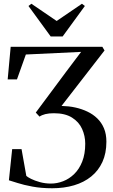

<svg xmlns="http://www.w3.org/2000/svg" viewBox="-20 -993 604 1025"><path d="M258.5 12Q200.5 12 153.5 3.2Q106.5 -5.5 74 -16Q41.5 -26.5 27.5 -30.5L45 -197H95L120.5 -54Q126.5 -48 145.8 -38.2Q165 -28.5 192.8 -20.8Q220.5 -13 252 -13Q284.5 -13 317 -25.5Q349.5 -38 376.2 -64Q403 -90 419 -130.5Q435 -171 435 -226Q435 -267.5 418.2 -304.8Q401.5 -342 364.5 -365.2Q327.5 -388.5 268 -388.5Q241 -388.5 222 -383.8Q203 -379 191 -370.5L171 -392L335 -612.5L413 -716L118 -702L70.5 -569H21L37 -743H526.5L538 -723.5L308.5 -427.5Q327.5 -427 346.2 -425Q365 -423 382.5 -419Q416.5 -411.5 446.5 -397.2Q476.5 -383 499.2 -361Q522 -339 535 -308.2Q548 -277.5 548 -236.5Q548 -175 526.8 -128.5Q505.5 -82 467 -50.8Q428.5 -19.5 375.5 -3.8Q322.5 12 258.5 12ZM250.5 -798.5 132 -961 147.5 -973 282.5 -881 417.5 -973 433 -961 314.5 -798.5Z"/></svg>

Font: Merriweather 144pt
Style: Regular
Weight: 400
Version: Version 2.100